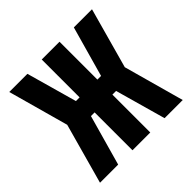

<svg xmlns="http://www.w3.org/2000/svg" viewBox="-139 -649 778 778"><g transform="rotate(-45 250.0 -260.0)"><path d="M487 0H383L322 -217H301V0H199V-217H178L117 0H13L85 -260L13 -520H117L178 -303H199V-520H301V-303H322L383 -520H487L415 -260Z"/></g></svg>

Font: Iosevka Curly Heavy
Style: Regular
Weight: 900
Monospace: yes
Designer: Belleve Invis
Foundry: Belleve Invis
Version: Version 22.1.2; ttfautohint (v1.8.4)